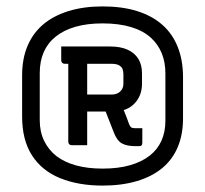

<svg xmlns="http://www.w3.org/2000/svg" viewBox="-20 -780 640 599"><path d="M300 -760Q361 -760 407.5 -745.5Q454 -731 486 -703Q518 -675 534.5 -633.5Q551 -592 551 -539V-411Q551 -360 534.5 -321Q518 -282 486 -255.5Q454 -229 407 -215Q360 -201 300 -201Q225 -201 168 -224Q111 -247 80 -295Q49 -343 49 -416V-545Q49 -597 66 -637Q83 -677 115 -704Q147 -731 194 -745.5Q241 -760 300 -760ZM300 -707Q252 -707 215.5 -696.5Q179 -686 154 -666Q129 -646 116.5 -617.5Q104 -589 104 -552V-405Q104 -369 117.5 -341Q131 -313 156 -293Q181 -274 217 -264Q253 -254 300 -254Q349 -254 385.5 -264.5Q422 -275 446.5 -294Q471 -313 483.5 -340.5Q496 -368 496 -403V-551Q496 -586 484.5 -614Q473 -642 451 -662Q427 -684 389 -695.5Q351 -707 300 -707ZM218 -608H243Q248 -604 250 -598.5Q252 -593 252 -586Q252 -541 252 -496Q252 -451 252 -406Q252 -386 252 -366.5Q252 -347 252 -327Q240 -327 228 -327Q216 -327 204 -327Q199 -327 196 -330Q193 -333 193 -338Q193 -383 193 -428Q193 -473 193 -518Q193 -563 193 -608ZM323 -635Q356 -635 378 -625Q400 -615 411.5 -596.5Q423 -578 423 -551V-519Q423 -500 417 -484.5Q411 -469 399.5 -457Q388 -445 371.5 -438.5Q355 -432 334 -432Q313 -432 291 -432Q269 -432 249 -432Q245 -432 240 -433Q235 -434 230 -436V-456V-485H328Q345 -485 355 -494.5Q365 -504 365 -519V-547Q365 -556 363 -562.5Q361 -569 356 -573Q348 -581 328 -581Q304 -581 279.5 -581Q255 -581 231 -581Q207 -581 182 -581Q177 -581 174 -584Q171 -587 171 -592Q171 -603 171 -614Q171 -625 171 -635Q209 -635 247.5 -635Q286 -635 323 -635ZM353 -471Q360 -451 368 -431.5Q376 -412 383 -392Q386 -385 389.5 -382.5Q393 -380 402 -380Q410 -380 411.5 -380Q413 -380 421 -380H424Q424 -369 424 -357Q424 -345 424 -335Q424 -329 421.5 -326.5Q419 -324 413 -324H403Q376 -324 360.5 -332.5Q345 -341 335 -367Q327 -388 319 -408Q311 -428 303 -449Z"/></svg>

Font: Recursive
Style: Regular
Weight: 400
Version: Version 1.085